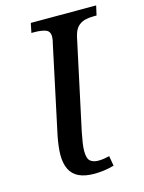

<svg xmlns="http://www.w3.org/2000/svg" viewBox="-111 -780 641 857"><g transform="rotate(-15 209.5 -352.0)"><path d="M218 10Q174 10 146 -3.5Q118 -17 105 -44Q92 -71 92 -110Q92 -129 95 -152.5Q98 -176 102 -196L189 -604Q191 -610 192 -618.5Q193 -627 193 -631Q193 -656 173 -663Q153 -670 121 -670H108L117 -714H419L409 -670H396Q374 -670 354.5 -665Q335 -660 321 -645.5Q307 -631 300 -600L211 -186Q206 -161 202.5 -138.5Q199 -116 199 -100Q199 -65 212.5 -53.5Q226 -42 250 -42Q263 -42 276 -44Q289 -46 301 -49L309 -3Q285 4 261.5 7Q238 10 218 10Z"/></g></svg>

Font: ET Text
Style: Italic
Weight: 470
Italic angle: -12°
Designer: Monotype Design Team
Foundry: Monotype Imaging Inc.
Version: Version 2.009